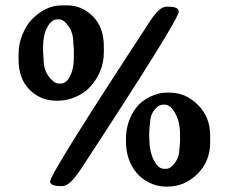

<svg xmlns="http://www.w3.org/2000/svg" viewBox="-20 -691 852 716"><path d="M200.7 -618.7H192.9Q172.4 -618.7 156.5 -589.8Q140.6 -561 140.6 -514.2V-496.1L141.1 -492.7L141.6 -482.4L142.6 -469.2Q142.6 -430.7 162.4 -405Q182.1 -379.4 198.7 -379.4H206.5Q227.5 -379.4 241.5 -407.5Q255.4 -435.5 255.4 -474.1V-508.8L254.4 -519L253.4 -531.7Q253.4 -567.9 235.6 -593.3Q217.8 -618.7 200.7 -618.7ZM536.6 -178.7Q536.6 -127.4 553.2 -94.5Q569.8 -61.5 591.3 -61.5H599.1Q616.7 -61.5 633.1 -85Q649.4 -108.4 649.4 -139.6Q650.4 -145.5 650.4 -148.9L651.4 -162.1V-190.4Q651.4 -236.3 633.3 -268.6Q615.2 -300.8 593.8 -300.8H588.4L585.9 -300.3Q570.8 -300.3 555.2 -280.3Q539.6 -260.3 539.6 -230.5Q537.6 -218.8 537.6 -215.3L536.6 -196.3ZM209.5 -670.9H231.4Q285.6 -670.9 326.4 -630.1Q367.2 -589.4 367.2 -518.1V-495.6Q367.2 -421.4 313 -363.8Q294.9 -344.2 262.7 -329.8Q230.5 -315.4 195.8 -315.4H190.4Q131.3 -315.4 90.3 -356.4Q49.3 -397.5 49.3 -468.8V-491.2Q49.3 -528.8 64.5 -564.2Q79.6 -599.6 99.6 -619.6Q150.9 -670.9 209.5 -670.9ZM213.9 2.9H205.6Q167 2.9 167 -14.6Q167 -43.5 541 -614.3Q574.7 -666 600.6 -666H608.9Q646.5 -666 646.5 -647.5Q646.5 -617.2 282.7 -62Q240.2 2.9 213.9 2.9ZM601.1 -345.7H611.8Q672.4 -345.7 718 -300Q763.7 -254.4 763.7 -186.5V-158.7Q763.7 -89.8 716.3 -42.5Q668.9 4.9 604 4.9H598.1Q567.4 4.9 537.8 -9.3Q508.3 -23.4 488.8 -46.9Q449.7 -94.2 449.7 -165.5V-170.9Q449.7 -239.7 488.3 -290Q507.3 -314.9 539.6 -330.3Q571.8 -345.7 601.1 -345.7Z"/></svg>

Font: Averia Serif Libre RX
Style: Bold
Weight: 700
Version: Version 1.002